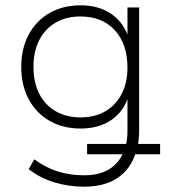

<svg xmlns="http://www.w3.org/2000/svg" viewBox="-20 -515 636 723"><path d="M297 188Q238 188 184 171.5Q130 155 88 122L109 85Q140 107 169.5 120Q199 133 231 139Q263 145 298 145Q354 145 391.5 122Q429 99 446 55L457 66H308V27H460L453 36Q456 24 458 9.5Q460 -5 460 -20V-157H465Q448 -97 400.5 -64Q353 -31 284 -31Q217 -31 166.5 -60Q116 -89 88 -141.5Q60 -194 60 -263Q60 -332 88 -384.5Q116 -437 166.5 -466Q217 -495 284 -495Q353 -495 400.5 -461.5Q448 -428 466 -368H460V-487H504V-26Q504 -9 502.5 7Q501 23 498 37L493 27H583V66H475L492 57Q473 121 423.5 154.5Q374 188 297 188ZM283 -73Q338 -73 377.5 -96.5Q417 -120 438.5 -162Q460 -204 460 -260Q460 -349 412.5 -401Q365 -453 283 -453Q229 -453 189 -429.5Q149 -406 127.5 -363.5Q106 -321 106 -263Q106 -205 127.5 -162.5Q149 -120 189 -96.5Q229 -73 283 -73Z"/></svg>

Font: Nunito Sans 10pt ExtraLight
Style: Regular
Weight: 250
Designer: Vernon Adams
Foundry: Vernon Adams
Version: Version 3.101;gftools[0.9.27]